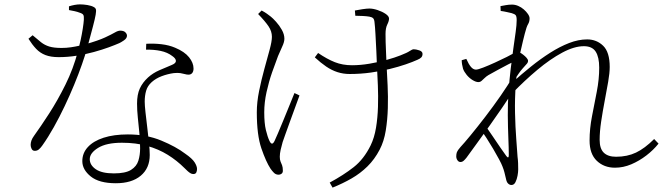

<svg xmlns="http://www.w3.org/2000/svg" viewBox="-20 -799 3040 877"><path d="M509 38Q433 38 394.5 7Q356 -24 356 -63Q356 -100 381.5 -127.5Q407 -155 453.5 -170Q500 -185 564 -185Q649 -185 716.5 -157Q784 -129 826 -97Q858 -75 869 -57.5Q880 -40 880 -27Q880 -18 876.5 -11Q873 -4 863 -4Q856 -4 849.5 -8Q843 -12 836.5 -18Q830 -24 823 -31Q788 -66 746 -92Q704 -118 652.5 -132.5Q601 -147 537 -147Q466 -147 428 -123.5Q390 -100 390 -72Q390 -45 417.5 -26Q445 -7 500 -7Q553 -7 578.5 -23Q604 -39 612 -65Q620 -91 620 -121Q620 -157 616.5 -192.5Q613 -228 609.5 -262Q606 -296 606 -326Q606 -367 618.5 -394.5Q631 -422 656 -445Q678 -465 707.5 -478Q737 -491 764 -502Q784 -510 783.5 -521Q783 -532 767 -543Q745 -560 713.5 -566.5Q682 -573 647 -572L648 -599Q683 -601 717.5 -597Q752 -593 780 -581Q823 -563 843.5 -537.5Q864 -512 864 -486Q864 -473 858 -465.5Q852 -458 841 -458Q833 -458 824.5 -460.5Q816 -463 804 -465Q792 -467 773 -465Q745 -461 718.5 -451Q692 -441 673 -424Q654 -407 647.5 -384.5Q641 -362 641 -335Q641 -318 644.5 -286.5Q648 -255 652.5 -218Q657 -181 660.5 -147Q664 -113 664 -91Q664 -31 623 3.5Q582 38 509 38ZM139 -110Q129 -110 124.5 -119Q120 -128 120 -137Q120 -147 123.5 -157Q127 -167 135 -178Q166 -221 204.5 -280.5Q243 -340 279 -412.5Q315 -485 336 -565Q342 -587 348 -614.5Q354 -642 358 -667.5Q362 -693 363 -709Q364 -725 360.5 -731Q357 -737 344 -741Q334 -745 320.5 -748Q307 -751 295 -753V-770Q307 -774 320.5 -776.5Q334 -779 346 -779Q361 -779 379.5 -776Q398 -773 410 -766Q416 -763 418 -756.5Q420 -750 417 -732Q414 -714 404.5 -678Q395 -642 378 -579Q369 -547 354 -504Q339 -461 319 -412.5Q299 -364 275.5 -314.5Q252 -265 226 -218.5Q200 -172 173 -134Q166 -124 158 -117Q150 -110 139 -110ZM248 -538Q212 -538 187.5 -547.5Q163 -557 145 -576Q127 -595 110 -622L129 -638Q151 -619 167.5 -606Q184 -593 205 -586.5Q226 -580 261 -580Q283 -580 303.5 -583Q324 -586 341.5 -590Q359 -594 371 -597Q430 -614 460 -628Q490 -642 504.5 -650.5Q519 -659 529 -659Q545 -659 552.5 -651.5Q560 -644 560 -636Q560 -624 546 -614.5Q532 -605 525 -602Q507 -594 477 -583Q447 -572 409 -561.5Q371 -551 330 -544.5Q289 -538 248 -538Z M1486 35Q1549 1 1595.5 -35.5Q1642 -72 1673 -135Q1690 -170 1697.5 -215.5Q1705 -261 1706.5 -311Q1708 -361 1706 -408.5Q1704 -456 1702 -493Q1701 -525 1699 -566Q1697 -607 1695 -643Q1693 -679 1691 -694Q1690 -710 1684.5 -715.5Q1679 -721 1667 -723Q1656 -725 1637 -726Q1618 -727 1603 -727L1601 -751Q1615 -754 1635.5 -757Q1656 -760 1667 -760Q1684 -760 1705 -753Q1726 -746 1741.5 -735.5Q1757 -725 1757 -714Q1757 -703 1749 -687Q1741 -671 1741 -644Q1741 -630 1741.5 -606.5Q1742 -583 1743.5 -555Q1745 -527 1746 -497Q1748 -459 1750.5 -409Q1753 -359 1751.5 -305.5Q1750 -252 1742 -202.5Q1734 -153 1714 -115Q1691 -71 1658.5 -39Q1626 -7 1586 16Q1546 39 1499 58ZM1253 -1Q1240 -1 1231.5 -9.5Q1223 -18 1216 -28Q1195 -60 1174 -121Q1153 -182 1153 -286Q1153 -332 1163.5 -383.5Q1174 -435 1187.5 -484Q1201 -533 1211.5 -571.5Q1222 -610 1222 -631Q1222 -656 1206.5 -679Q1191 -702 1159 -735L1175 -751Q1190 -743 1199 -736.5Q1208 -730 1217 -723Q1226 -716 1241 -699.5Q1256 -683 1267.5 -662.5Q1279 -642 1279 -622Q1279 -607 1269 -586Q1259 -565 1250 -543Q1238 -512 1223 -469Q1208 -426 1197.5 -378.5Q1187 -331 1187 -286Q1187 -236 1194.5 -205Q1202 -174 1211 -155Q1217 -143 1222.5 -143Q1228 -143 1234 -155Q1239 -165 1249.5 -190Q1260 -215 1273.5 -247.5Q1287 -280 1300.5 -313.5Q1314 -347 1325 -374L1348 -363Q1338 -336 1326.5 -304Q1315 -272 1303.5 -241Q1292 -210 1283.5 -185.5Q1275 -161 1271 -150Q1266 -133 1262 -115Q1258 -97 1258 -83Q1258 -69 1261.5 -61Q1265 -53 1268.5 -44Q1272 -35 1272 -19Q1272 -10 1266 -5.5Q1260 -1 1253 -1ZM1577 -461Q1548 -461 1521.5 -469.5Q1495 -478 1470 -495Q1445 -512 1418 -537L1433 -557Q1474 -529 1509.5 -515Q1545 -501 1588 -501Q1626 -501 1667.5 -508Q1709 -515 1746.5 -525.5Q1784 -536 1809 -546Q1840 -558 1851.5 -566Q1863 -574 1870 -574Q1880 -574 1895 -569Q1910 -564 1910 -553Q1910 -543 1904.5 -537Q1899 -531 1887 -526Q1865 -516 1833 -505Q1801 -494 1760.5 -484Q1720 -474 1673.5 -467.5Q1627 -461 1577 -461Z M2789 -33Q2739 -33 2706 -64.5Q2673 -96 2673 -157Q2673 -211 2684 -267.5Q2695 -324 2706 -380.5Q2717 -437 2717 -490Q2717 -538 2701 -563Q2685 -588 2647 -588Q2603 -588 2548 -558.5Q2493 -529 2434.5 -480Q2376 -431 2320 -373L2321 -423Q2362 -460 2405.5 -495Q2449 -530 2493 -558Q2537 -586 2579.5 -602.5Q2622 -619 2662 -619Q2705 -619 2735 -590Q2765 -561 2765 -493Q2765 -466 2758 -425.5Q2751 -385 2742 -338Q2733 -291 2726 -244.5Q2719 -198 2719 -160Q2719 -120 2738 -101.5Q2757 -83 2794 -83Q2845 -83 2885 -102Q2925 -121 2968 -164L2988 -143Q2965 -114 2932.5 -89Q2900 -64 2863.5 -48.5Q2827 -33 2789 -33ZM2083 -59Q2075 -59 2069.5 -67Q2064 -75 2064 -85Q2064 -96 2067 -104Q2070 -112 2083 -127Q2099 -144 2129.5 -181Q2160 -218 2196.5 -265.5Q2233 -313 2267 -362Q2301 -411 2325 -452L2320 -378Q2301 -347 2274 -307.5Q2247 -268 2217.5 -226.5Q2188 -185 2160 -146.5Q2132 -108 2111 -79Q2104 -70 2097.5 -64.5Q2091 -59 2083 -59ZM2316 46Q2308 46 2301 39.5Q2294 33 2291 17Q2287 0 2284 -12Q2281 -24 2275 -39Q2271 -50 2259.5 -71.5Q2248 -93 2233 -118.5Q2218 -144 2202.5 -168Q2187 -192 2175 -209L2193 -231Q2210 -207 2229.5 -178Q2249 -149 2266.5 -123.5Q2284 -98 2293 -86Q2304 -72 2304 -91Q2304 -121 2302 -168.5Q2300 -216 2299.5 -272Q2299 -328 2303 -381Q2307 -437 2313 -487Q2319 -537 2325 -579Q2331 -621 2335.5 -653.5Q2340 -686 2340 -707Q2340 -724 2335.5 -729.5Q2331 -735 2317 -739Q2308 -741 2295 -744Q2282 -747 2267 -749L2266 -771Q2277 -773 2290.5 -775.5Q2304 -778 2319 -778Q2333 -778 2347 -772Q2361 -766 2372.5 -756Q2384 -746 2391.5 -735Q2399 -724 2399 -715Q2399 -700 2392 -688.5Q2385 -677 2377 -645Q2374 -633 2368.5 -611Q2363 -589 2356.5 -559Q2350 -529 2344.5 -492Q2339 -455 2336 -414Q2331 -348 2332.5 -283Q2334 -218 2338 -166Q2342 -114 2344 -83Q2346 -68 2346.5 -54Q2347 -40 2347 -25Q2347 -13 2344 3.5Q2341 20 2334.5 33Q2328 46 2316 46ZM2165 -424Q2154 -424 2139 -433Q2124 -442 2112 -456.5Q2100 -471 2095 -485Q2092 -496 2090.5 -505.5Q2089 -515 2089 -524L2110 -530Q2121 -505 2131.5 -493Q2142 -481 2154 -481Q2163 -481 2187.5 -490.5Q2212 -500 2241.5 -513.5Q2271 -527 2295 -539Q2319 -551 2327 -556Q2335 -561 2339.5 -562.5Q2344 -564 2353 -560Q2361 -556 2370 -549Q2379 -542 2385.5 -534.5Q2392 -527 2392 -521Q2392 -513 2384.5 -505.5Q2377 -498 2368 -487Q2358 -476 2347.5 -460.5Q2337 -445 2326 -428L2330 -485Q2335 -493 2339.5 -503.5Q2344 -514 2348 -528Q2325 -517 2300.5 -504.5Q2276 -492 2253.5 -479.5Q2231 -467 2211 -456Q2201 -450 2193.5 -442.5Q2186 -435 2179.5 -429.5Q2173 -424 2165 -424Z"/></svg>

Font: Noto Serif SC ExtraLight
Style: Regular
Weight: 200
Designer: Ryoko NISHIZUKA 西塚涼子 (kana & ideographs); Frank Grießhammer (Latin, Greek & Cyrillic); Wenlong ZHANG 张文龙 (bopomofo); San
Foundry: Adobe
Version: Version 2.002-H1;hotconv 1.1.0;makeotfexe 2.6.0